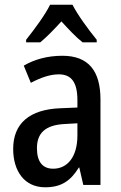

<svg xmlns="http://www.w3.org/2000/svg" viewBox="-20 -786 513 816"><path d="M288 -766H193C172 -723 126 -661 91 -617V-606H151C178 -628 209 -660 241 -695C272 -661 302 -629 331 -606H391V-617C356 -660 311 -721 288 -766ZM245 -549C183 -549 127 -534 81 -507L111 -434C153 -456 192 -470 230 -470C283 -470 309 -437 309 -360V-329L237 -326C106 -321 36 -262 36 -153C36 -60 83 10 172 10C240 10 280 -17 315 -74H317L334 0H407V-363C407 -485 356 -549 245 -549ZM256 -259 309 -262V-210C309 -120 267 -69 206 -69C163 -69 137 -96 137 -156C137 -220 172 -255 256 -259Z"/></svg>

Font: Noto Sans Thai Looped Condensed Medium
Style: Regular
Weight: 500
Width: 3
Designer: Sasikarn Vongin, Ben Mitchell
Foundry: The Fontpad Ltd
Version: Version 1.001